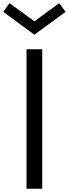

<svg xmlns="http://www.w3.org/2000/svg" viewBox="-61 -1164 424 1184"><path d="M102.5 0V-860H199.5V0ZM151 -950 -41 -1091 -2 -1144.5 151 -1032.5 304 -1144.5 343.5 -1091Z"/></svg>

Font: Spartan Thin Medium
Style: Regular
Weight: 500
Version: Version 1.004